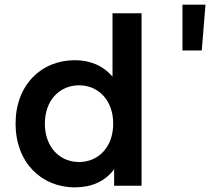

<svg xmlns="http://www.w3.org/2000/svg" viewBox="-20 -799 904 826"><path d="M302 7C373 7 432 -18 471 -71V0H589V-742H464V-469C424 -517 367 -540 302 -540C157 -540 47 -433 47 -267C47 -101 157 7 302 7ZM320 -102C237 -102 173 -166 173 -267C173 -368 237 -432 320 -432C403 -432 467 -368 467 -267C467 -166 403 -102 320 -102ZM765 -582H848L864 -779H765Z"/></svg>

Font: Chess Sans SemiBold
Style: Regular
Weight: 600
Designer: Wolf Bōese
Foundry: Wolf Bōese
Version: Version 7.223;Glyphs 3.3 (3306)